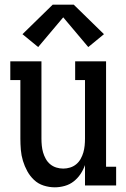

<svg xmlns="http://www.w3.org/2000/svg" viewBox="-20 -792 540 820"><path d="M214 8Q190 8 166.5 0.5Q143 -7 125.5 -23.5Q108 -40 96.5 -61Q85 -82 78 -105Q71 -128 69 -152Q67 -176 67 -200V-450H24V-530H157V-200Q157 -185 158.5 -170Q160 -155 164 -141Q168 -127 175.5 -113.5Q183 -100 194.5 -90.5Q206 -81 220.5 -76.5Q235 -72 250 -72Q265 -72 279.5 -76.5Q294 -81 305.5 -90.5Q317 -100 324.5 -113.5Q332 -127 336 -141Q340 -155 341.5 -170Q343 -185 343 -200V-450H301V-530H433V-80H476V0H343V-87Q336 -67 324 -49Q312 -31 295 -17.5Q278 -4 256.5 2Q235 8 214 8ZM143 -591 76 -646 205 -772H295L424 -646L357 -591L250 -718Z"/></svg>

Font: Iosevka Slab Medium
Style: Regular
Weight: 500
Monospace: yes
Designer: Belleve Invis
Foundry: Belleve Invis
Version: Version 11.1.1; ttfautohint (v1.8.3)